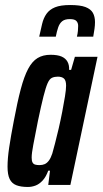

<svg xmlns="http://www.w3.org/2000/svg" viewBox="-20 -736 408 764"><path d="M91 8Q63 8 45 1Q27 -6 18.5 -23.5Q10 -41 10 -73Q10 -105 16.5 -149Q23 -193 35 -255Q49 -330 62.5 -381Q76 -432 92 -462Q108 -492 129.5 -505Q151 -518 181 -518Q209 -518 225 -511Q241 -504 248.5 -490.5Q256 -477 255 -458H263L278 -510H368L260 0H172L179 -57H172Q163 -32 149.5 -17.5Q136 -3 121 2.5Q106 8 91 8ZM137 -79Q149 -79 158 -83Q167 -87 174.5 -97Q182 -107 188 -125Q192 -139 199 -165.5Q206 -192 213.5 -224.5Q221 -257 227.5 -290.5Q234 -324 238.5 -352Q243 -380 243 -395Q243 -416 234.5 -423.5Q226 -431 210 -431Q197 -431 187 -426.5Q177 -422 169.5 -405Q162 -388 153 -352.5Q144 -317 131 -255Q119 -194 112.5 -160Q106 -126 106 -109Q106 -96 109.5 -89.5Q113 -83 120 -81Q127 -79 137 -79ZM136 -590Q142 -617 147.5 -640.5Q153 -664 165 -681Q177 -698 199 -707Q221 -716 259 -716Q299 -716 320 -708Q341 -700 349.5 -685Q358 -670 358 -648Q358 -635 356 -621Q354 -607 351 -590H286Q289 -602 290 -613Q291 -624 291 -633Q291 -645 284 -652.5Q277 -660 258 -660Q238 -660 227.5 -651.5Q217 -643 211.5 -627Q206 -611 202 -590Z"/></svg>

Font: Saira UltraCondensed
Style: Bold Italic
Weight: 700
Width: 1
Italic angle: -12°
Designer: Hector Gatti with collaboration of the Omnibus-Type team
Foundry: Omnibus-Type
Version: Version 1.101